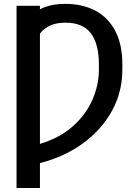

<svg xmlns="http://www.w3.org/2000/svg" viewBox="-20 -757 710 982"><path d="M184.3 -727.3V-709.5Q209.5 -722.7 241.7 -729.9Q273.8 -737.2 314.3 -737.2Q401.3 -737.2 466.8 -702.9Q532.3 -668.7 569.1 -599.6Q605.8 -530.5 605.8 -426.1V-400.6Q605.8 -286.9 552.6 -190Q499.3 -93 404.3 -23.8Q309.3 45.5 184.3 77.1V204.5H64.6V-727.3ZM184.3 -21Q287.3 -52.2 354 -112.4Q420.8 -172.6 453.3 -248Q485.8 -323.5 485.8 -400.6V-427.6Q485.8 -532.7 444.6 -586.8Q403.4 -641 315.3 -641Q268.1 -641 236.3 -626.2Q204.5 -611.5 184.3 -585.2Z"/></svg>

Font: Inter Zeller Medium
Style: Regular
Weight: 500
Designer: Rasmus Andersson; Joe Bland
Foundry: zeller
Version: Version 3.015;git-dec3a8cb1